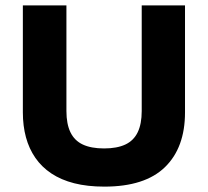

<svg xmlns="http://www.w3.org/2000/svg" viewBox="-20 -680 773 714"><path d="M368 14Q305 14 256 1.5Q207 -11 171 -35Q135 -59 111.5 -93Q88 -127 76.5 -169.5Q65 -212 65 -262V-660H227V-267Q227 -219 242 -188Q257 -157 288 -142.5Q319 -128 367 -128Q415 -128 446 -142.5Q477 -157 492 -188Q507 -219 507 -267V-660H668V-262Q668 -131 593.5 -58.5Q519 14 368 14Z"/></svg>

Font: Bricolage Grotesque ExtraBold
Style: Regular
Weight: 800
Designer: Mathieu Triay
Foundry: Atelier Triay
Version: Version 1.001;gftools[0.9.33.dev8+g029e19f]